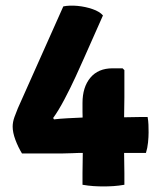

<svg xmlns="http://www.w3.org/2000/svg" viewBox="-20 -664 580 690"><path d="M59 -112.5Q45 -135.5 35.2 -161.8Q25.5 -188 25.5 -209Q25.5 -225.5 32 -243.5Q38.5 -261.5 44 -274.5L207.5 -641Q230 -645.5 258.8 -642.8Q287.5 -640 312.8 -631.2Q338 -622.5 350 -608.5L283 -457.5Q271 -430 252 -388.8Q233 -347.5 211.5 -306.8Q190 -266 171 -240L174 -235Q194.5 -237.5 222.5 -239Q250.5 -240.5 274.5 -241.5Q298.5 -242.5 306.5 -242.5H426Q445.5 -242.5 454.5 -243Q463.5 -243.5 483.5 -243.5H510.5Q513 -229.5 513.5 -215.5Q514 -201.5 514 -188Q514 -172.5 512 -152.2Q510 -132 504.5 -114.5H483.5Q463.5 -114.5 454.5 -114.5Q445.5 -114.5 426 -114.5H277.5Q258 -114.5 240.8 -113.5Q223.5 -112.5 203.5 -112.5ZM276.5 -42Q276.5 -62 277 -78.8Q277.5 -95.5 277.5 -114.5V-217.5Q277.5 -223 277 -239Q276.5 -255 276.5 -261.5V-294Q276.5 -351 304.8 -384.8Q333 -418.5 384.5 -418.5H420.5L427 -412V-314.5Q427 -294.5 426.5 -278Q426 -261.5 426 -242.5V-114.5Q426 -95.5 426.5 -78.8Q427 -62 427 -42V0Q407 3.5 387.8 4.8Q368.5 6 352 6Q335 6 316 4.8Q297 3.5 276.5 0Z"/></svg>

Font: Signika
Style: Bold
Weight: 700
Designer: Anna Giedry
Foundry: Anna Giedry
Version: Version 2.001